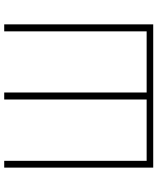

<svg xmlns="http://www.w3.org/2000/svg" viewBox="62 -809 747 911"><g transform="rotate(-90 435.5 -353.5)"><path d="M127.9 -707V-31.2H418.9V-707H452.1V-31.2H742.2V-707H775.4V0H95.7V-707Z"/></g></svg>

Font: Pretendard JP Thin
Style: Regular
Weight: 100
Designer: Base glyphs from Inter by Rasmus Andersson; Hangeul glyphs from Noto Sans CJK(Source Han Sans) by Jang Soo-young and Kan
Foundry: Kil Hyung-jin
Version: Version 1.309